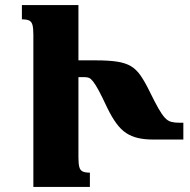

<svg xmlns="http://www.w3.org/2000/svg" viewBox="-20 -734 747 754"><path d="M276 -497H356Q407 -497 439.5 -492Q472 -487 493.5 -474.5Q515 -462 532 -437.5Q549 -413 568 -374Q588 -333 602 -308.5Q616 -284 627.5 -271.5Q639 -259 652.5 -255.5Q666 -252 684 -252H700V-186H582Q548 -186 522 -192Q496 -198 475.5 -211.5Q455 -225 437 -249.5Q419 -274 401 -311Q381 -354 368 -378Q355 -402 346 -413.5Q337 -425 330 -428Q323 -431 313 -431H276ZM288 -116Q288 -91 291.5 -78Q295 -65 305 -60.5Q315 -56 333 -56V0H111V-598Q111 -623 107.5 -636Q104 -649 94.5 -653.5Q85 -658 66 -658V-714H288Z"/></svg>

Font: Noto Serif Armenian ExtraBold
Style: Regular
Weight: 800
Version: Version 2.007